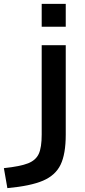

<svg xmlns="http://www.w3.org/2000/svg" viewBox="-104 -750 440 990"><path d="M111 -56V-517H235V-56Q235 44 208.5 99Q182 154 118 181.5Q54 209 -66 220L-84 117Q1 108 41 92Q81 76 96 43Q111 10 111 -56ZM111 -730H235V-612H111Z"/></svg>

Font: Enso SemiBold
Style: Regular
Weight: 600
Designer: Coji Morishita
Foundry: UNDERFOREST DESIGN
Version: Version 1.000